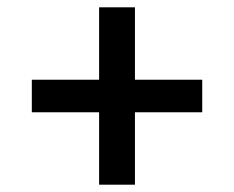

<svg xmlns="http://www.w3.org/2000/svg" viewBox="-20 -568 640 525"><path d="M251 -63V-261H67V-350H251V-548H349V-350H533V-261H349V-63Z"/></svg>

Font: Plexus Sans Medium
Style: Regular
Weight: 500
Version: Version 2.001;PS 002.001;hotconv 1.0.70;makeotf.lib2.5.58329